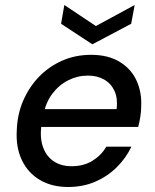

<svg xmlns="http://www.w3.org/2000/svg" viewBox="-20 -735 620 767"><path d="M252 12Q187 12 139.5 -16Q92 -44 67.5 -95Q43 -146 47 -214Q49 -278 72.5 -332.5Q96 -387 135.5 -428Q175 -469 228 -492.5Q281 -516 344 -516Q412 -516 458 -488Q504 -460 525.5 -413Q547 -366 544 -308Q544 -290 540.5 -268Q537 -246 532 -228H121L133 -299H446Q451 -342 437.5 -371.5Q424 -401 396.5 -417Q369 -433 331 -433Q290 -433 253 -414.5Q216 -396 189 -360.5Q162 -325 152 -271L147 -243Q138 -192 150 -153Q162 -114 192 -92.5Q222 -71 266 -71Q314 -71 349 -92.5Q384 -114 405 -149H505Q483 -103 446 -66.5Q409 -30 360 -9Q311 12 252 12ZM518 -715 504 -640 349 -558 224 -640 237 -715 363 -631Z"/></svg>

Font: DM Sans Medium
Style: Italic
Weight: 500
Italic angle: -10°
Designer: Colophon Foundry, Jonny Pinhorn
Foundry: Colophon Foundry
Version: Version 4.004;gftools[0.9.30]